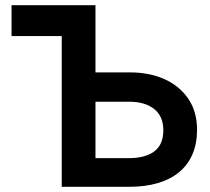

<svg xmlns="http://www.w3.org/2000/svg" viewBox="-20 -720 811 740"><path d="M218 -581H24.5V-700H348ZM218 0V-700H348V-441H480.5Q556 -441 614.2 -414.8Q672.5 -388.5 706 -339Q739.5 -289.5 739.5 -220Q739.5 -167 722 -126Q704.5 -85 671 -57Q637.5 -29 588.8 -14.5Q540 0 477.5 0ZM348 -110.5H477Q539.5 -110.5 574.5 -136.5Q609.5 -162.5 609.5 -217.5Q609.5 -272.5 573.8 -300.2Q538 -328 478 -328H348Z"/></svg>

Font: Geologica Roman Medium
Style: Regular
Weight: 500
Designer: Sindre Bremnes, Frode Helland
Foundry: Monokrom Skriftforlag AS
Version: Version 1.010;gftools[0.9.28]